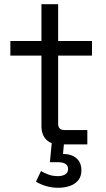

<svg xmlns="http://www.w3.org/2000/svg" viewBox="-20 -683 500 908"><path d="M263 0Q221 0 198.5 -23Q176 -46 176 -86V-420H29V-489H176V-663H255V-489H415V-420H255V-98Q255 -68 284 -68H393V0ZM255 205Q225 205 198 197Q171 189 150 176L174 126Q191 136 210.5 143Q230 150 254 150Q274 150 288 142Q302 134 302 116Q302 100 289.5 92Q277 84 253 84H216L226 -21H284L278 45Q317 45 341 65Q365 85 365 123Q365 151 350 169.5Q335 188 310 196.5Q285 205 255 205Z"/></svg>

Font: Space Grotesk
Style: Regular
Weight: 400
Designer: Florian Karsten
Foundry: Florian Karsten
Version: Version 2.000